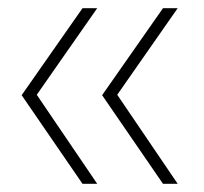

<svg xmlns="http://www.w3.org/2000/svg" viewBox="-20 -514 499 470"><path d="M218 -64H182L33 -281L182 -494H218L70 -282ZM415 -64H379L230 -281L379 -494H415L267 -282Z"/></svg>

Font: Blinker ExtraLight
Style: Regular
Weight: 200
Designer: Juergen Huber
Foundry: supertype
Version: Version 1.017;hotconv 1.0.117;makeotfexe 2.5.65602